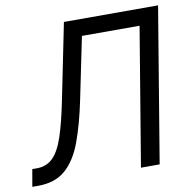

<svg xmlns="http://www.w3.org/2000/svg" viewBox="-101 -808 894 890"><g transform="rotate(-10 346.5 -363.5)"><path d="M-19.9 0 -5.7 -81H15.6Q61.1 -81 91.1 -110.1Q121.1 -139.2 142.9 -204.2Q164.8 -269.2 186.1 -376.4L257.1 -727.3H700.3L579.5 0H491.5L599.4 -649.1H328.1L268.5 -359.4Q245 -245 215 -164.8Q185 -84.5 136.2 -42.3Q87.4 0 7.1 0Z"/></g></svg>

Font: Inter UI
Style: Italic
Weight: 400
Italic angle: -9.39999°
Designer: Rasmus Andersson
Foundry: rsms
Version: 3.2;8d6f07862